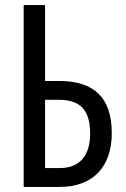

<svg xmlns="http://www.w3.org/2000/svg" viewBox="-20 -734 493 754"><path d="M73 0H215C344 0 419 -78 419 -211C419 -350 350 -416 212 -416H157V-714H73ZM157 -74V-342H213C296 -342 334 -300 334 -210C334 -121 292 -74 214 -74Z"/></svg>

Font: Noto Sans UI Condensed
Style: Regular
Weight: 400
Width: 3
Designer: Monotype Design Team
Foundry: Monotype Imaging Inc.
Version: Version 1.901